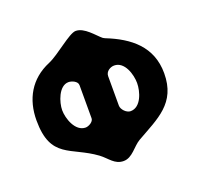

<svg xmlns="http://www.w3.org/2000/svg" viewBox="-124 -843 1016 980"><g transform="rotate(-20 384.5 -353.0)"><path d="M39 -346C39 -136 156 -158 280 -67C319 -38 338 1 387 1C435 1 462 -51 500 -73C622 -143 734 -186 734 -350C734 -495 636 -571 513 -620C510 -621 501 -626 500 -627C472 -650 430 -707 383 -707C347 -707 257 -624 200 -600C90 -554 39 -460 39 -346ZM180 -350C180 -392 206 -474 259 -474C276 -474 307 -462 307 -440V-260C307 -241 279 -226 263 -226C206 -226 180 -306 180 -350ZM507 -474C564 -474 587 -396 587 -350C587 -304 564 -226 507 -226C485 -226 460 -252 460 -273V-433C460 -459 486 -474 507 -474Z"/></g></svg>

Font: Asimov Print
Style: Regular
Weight: 500
Designer: Google
Version: Version 2.000980: 2014